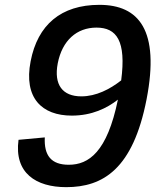

<svg xmlns="http://www.w3.org/2000/svg" viewBox="-20 -762 660 793"><path d="M253.5 11C406 11 529.5 -64.5 585.5 -352.5C640.5 -637 554 -742 390.5 -742C232 -742 135.5 -659.5 106.5 -509C77 -357 153.5 -284.5 276.5 -284.5C359.5 -284.5 421.5 -315 467 -350.5C422.5 -134 346.5 -81.5 264 -81.5C191 -81.5 161.5 -120 165 -194.5L56.5 -184.5C38 -47 129 11 253.5 11ZM218.5 -500.5C237 -595 297 -648 378.5 -648C461.5 -648 502 -593.5 480.5 -430C434 -393.5 377 -364 316 -364C238.5 -364 201.5 -411.5 218.5 -500.5Z"/></svg>

Font: Monaspace Neon Medium
Style: Italic
Weight: 500
Italic angle: -11°
Designer: Riley Cran & the Lettermatic Team
Foundry: Lettermatic
Version: Version 1.200 (Monaspace Neon)